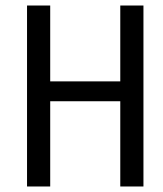

<svg xmlns="http://www.w3.org/2000/svg" viewBox="-20 -676 590 696"><path d="M78 0V-656H162V-381H416V-656H500V0H416V-309H162V0Z"/></svg>

Font: Codetta
Style: Regular
Weight: 400
Italic angle: -11°
Designer: Ulrich Proeller
Foundry: PROSA GmbH
Version: Version 2.00;September 29, 2018;FontCreator 11.5.0.2427 64-b